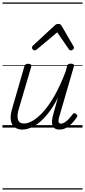

<svg xmlns="http://www.w3.org/2000/svg" viewBox="-20 -1030 686 1550"><path d="M161 16Q125 16 99.5 -2Q74 -20 67.5 -59Q61 -98 80 -160L177 -495Q181 -506 187.5 -510.5Q194 -515 207 -515Q223 -515 229.5 -509Q236 -503 232 -491L134 -158Q121 -117 121.5 -89Q122 -61 134.5 -47Q147 -33 174 -33Q206 -33 245.5 -56Q285 -79 330 -128.5Q375 -178 420.5 -258Q466 -338 510 -453L521 -495Q525 -508 531 -512Q537 -516 551 -516Q567 -516 573.5 -510.5Q580 -505 576 -493L462 -100Q454 -76 452.5 -61Q451 -46 456 -39Q461 -32 471 -32Q488 -32 505 -43.5Q522 -55 537.5 -72Q553 -89 566 -107Q572 -116 579 -116Q586 -116 594 -110Q603 -104 604.5 -98Q606 -92 601 -85Q589 -66 568 -42Q547 -18 519.5 -1Q492 16 460 16Q437 16 423 7Q409 -2 403.5 -19Q398 -36 400.5 -59.5Q403 -83 411 -111L448 -243Q412 -171 373.5 -121.5Q335 -72 297.5 -41.5Q260 -11 225 2.5Q190 16 161 16ZM260 -623Q252 -623 245 -630Q238 -637 238 -645Q238 -650 240 -654Q242 -658 246 -662L422 -825Q430 -832 437 -834.5Q444 -837 452 -837Q459 -837 465 -834Q471 -831 476 -824L571 -660Q574 -655 575.5 -651.5Q577 -648 577 -644Q577 -635 568 -629Q559 -623 552 -623Q546 -623 542 -626Q538 -629 535 -634L442 -769L281 -634Q274 -629 269.5 -626Q265 -623 260 -623ZM0 490H646V500H0ZM0 -20H646V0H0ZM0 -505H646V-500H0ZM0 -1010H646V-1000H0Z"/></svg>

Font: Playwrite AU QLD Guides
Style: Regular
Weight: 400
Designer: Veronika Burian, José Scaglione
Foundry: TypeTogether
Version: Version 1.003